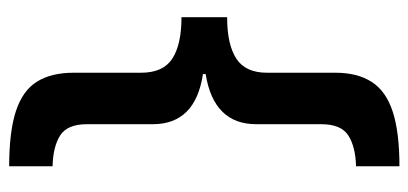

<svg xmlns="http://www.w3.org/2000/svg" viewBox="-262 -492 912 429"><g transform="rotate(90 194.5 -278.0)"><path d="M352 158Q275 158 229 143Q183 128 163 96Q143 64 143 14V-137Q143 -186 111.5 -206.5Q80 -227 19 -227V-329Q80 -329 111.5 -349.5Q143 -370 143 -418V-571Q143 -620 163.5 -652Q184 -684 230 -699Q276 -714 352 -714V-617Q309 -616 283.5 -600Q258 -584 258 -539V-394Q258 -299 146 -281V-275Q258 -258 258 -163V-16Q258 28 283 44Q308 60 352 61Z"/></g></svg>

Font: Noto Sans NKo Unjoined SemiBold
Style: Regular
Weight: 600
Designer: Monotype Design Team
Foundry: Monotype Imaging Inc.
Version: Version 2.004